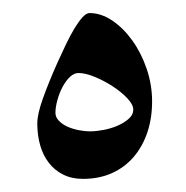

<svg xmlns="http://www.w3.org/2000/svg" viewBox="-20 -269 285 294"><path d="M212.9 -113.8Q212.9 -87.9 205.6 -66.2Q198.2 -44.4 184.6 -28.6Q170.9 -12.7 151.4 -3.9Q131.8 4.9 106.9 4.9Q89.8 4.9 76.7 -1.7Q63.5 -8.3 54.7 -19.8Q45.9 -31.2 41.5 -46.6Q37.1 -62 37.1 -80.1Q37.1 -94.2 45.7 -118.2Q54.2 -142.1 67.9 -172.9Q74.7 -188 81.3 -201.7Q87.9 -215.3 94.2 -225.8Q100.6 -236.3 106.4 -242.7Q112.3 -249 117.2 -249Q134.8 -249 151.9 -237.5Q168.9 -226.1 182.6 -207Q196.3 -188 204.6 -163.6Q212.9 -139.2 212.9 -113.8ZM184.1 -101.1Q184.1 -108.9 174.8 -118.7Q165.5 -128.4 152.3 -137Q139.2 -145.5 124.8 -151.4Q110.4 -157.2 100.1 -157.2Q93.3 -157.2 86.9 -151.1Q80.6 -145 75.7 -135.7Q70.8 -126.5 67.9 -115.7Q64.9 -105 64.9 -96.2Q64.9 -89.8 69.8 -84.5Q74.7 -79.1 82.5 -75.4Q90.3 -71.8 99.9 -69.8Q109.4 -67.9 118.2 -67.9Q127.4 -67.9 138.9 -70.1Q150.4 -72.3 160.4 -76.7Q170.4 -81.1 177.2 -87.2Q184.1 -93.3 184.1 -101.1Z"/></svg>

Font: Scheherazade Rohingya
Style: Regular
Weight: 400
Designer: SIL International
Foundry: SIL International
Version: Version 2.000 (build 440/429)